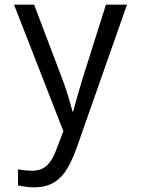

<svg xmlns="http://www.w3.org/2000/svg" viewBox="-20 -556 603 821"><path d="M126 245Q107 245 89.5 242.5Q72 240 57 237V168Q69 170 85 172Q101 174 116 174Q144 174 163 164Q182 154 196.5 133Q211 112 223 78L251 5L40 -536H126L245 -222Q258 -189 269.5 -151Q281 -113 290 -79H293Q299 -102 306 -127.5Q313 -153 320.5 -177.5Q328 -202 334 -223L433 -536H523L310 70Q292 122 269.5 161.5Q247 201 212.5 223Q178 245 126 245Z"/></svg>

Font: Noto Sans Mono SemiCondensed
Style: Regular
Weight: 400
Width: 4
Designer: Monotype Design Team
Foundry: Monotype Imaging Inc.
Version: Version 2.010